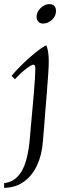

<svg xmlns="http://www.w3.org/2000/svg" viewBox="-48 -674 316 929"><path d="M-28 235V212Q24 207 55 157.5Q86 108 96 0Q98 -21 101 -57Q104 -93 108 -135.5Q112 -178 115.5 -219.5Q119 -261 121 -293.5Q123 -326 123 -341Q123 -361 114 -361Q104 -361 77 -340Q50 -319 24 -291L8 -307Q26 -329 56 -359Q86 -389 119 -416Q152 -443 176 -455Q182 -442 185 -421.5Q188 -401 188 -376Q188 -358 185.5 -318.5Q183 -279 179 -230Q175 -181 171 -131.5Q167 -82 164 -42.5Q161 -3 159 15Q154 78 130.5 127.5Q107 177 67 205.5Q27 234 -28 235ZM161 -560Q145 -560 137 -569.5Q129 -579 129 -593Q129 -616 148.5 -635Q168 -654 191 -654Q208 -654 215.5 -644.5Q223 -635 223 -621Q223 -596 203.5 -578Q184 -560 161 -560Z"/></svg>

Font: Bona Nova
Style: Italic
Weight: 400
Italic angle: -4°
Designer: Mateusz Machalski
Foundry: Capitalics
Version: Version 4.001; ttfautohint (v1.8.3)